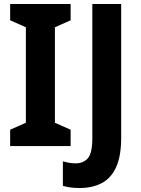

<svg xmlns="http://www.w3.org/2000/svg" viewBox="-20 -734 710 965"><path d="M335 0H31V-82L110 -117V-597L31 -632V-714H335V-632L256 -597V-117L335 -82ZM380 211Q354 211 333 208Q312 205 296 200V77Q310 81 326 84Q342 87 361 87Q399 87 421.5 61.5Q444 36 444 -40V-714H589V-41Q589 51 563.5 106.5Q538 162 491 186.5Q444 211 380 211Z"/></svg>

Font: Noto Sans SemiCondensed
Style: Bold
Weight: 700
Width: 4
Designer: Monotype Design Team
Foundry: Monotype Imaging Inc.
Version: Version 2.013; ttfautohint (v1.8.4.7-5d5b)